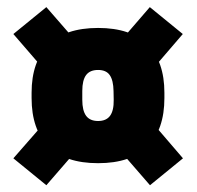

<svg xmlns="http://www.w3.org/2000/svg" viewBox="-20 -584 566 553"><path d="M262.5 -114Q167.5 -114 119.2 -162.5Q71 -211 71 -301.5V-317Q71 -406.5 119.2 -455Q167.5 -503.5 262.5 -503.5Q357.5 -503.5 405.5 -455Q453.5 -406.5 453.5 -317V-301.5Q453.5 -211 405.5 -162.5Q357.5 -114 262.5 -114ZM262.5 -235.5Q286 -235.5 297 -250.5Q308 -265.5 307.5 -296.5L307 -322Q306.5 -352.5 296.2 -367.5Q286 -382.5 262.5 -382.5Q239 -382.5 228 -367.8Q217 -353 217 -322V-296.5Q217 -265.5 228 -250.5Q239 -235.5 262.5 -235.5ZM407 -244.5 507 -128 412 -50.5 317 -160ZM211 -163 113.5 -50.5 18.5 -128 119.5 -243.5ZM113.5 -376 18.5 -486 113.5 -563.5 207.5 -455.5ZM313.5 -450 411.5 -563.5 506.5 -486 402.5 -365Z"/></svg>

Font: Anek Odia SemiCondensed ExtraBold
Style: Regular
Weight: 800
Width: 4
Designer: Yesha Goshar & Mahesh Sahu (Odia), Yesha Goshar (Latin)
Foundry: Ek Type
Version: Version 1.003